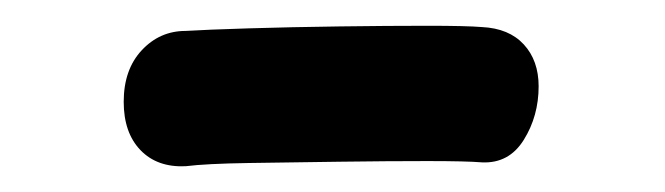

<svg xmlns="http://www.w3.org/2000/svg" viewBox="-20 -398 516 149"><path d="M124 -269Q102 -268 89 -281.5Q76 -295 76 -319Q76 -344 90 -359Q104 -374 124 -374Q140 -375 173 -376Q206 -377 243.5 -377.5Q281 -378 311.5 -378Q342 -378 354 -377Q375 -376 386.5 -363.5Q398 -351 398 -331Q398 -308 386.5 -289.5Q375 -271 354 -272Q342 -273 311.5 -273Q281 -273 243.5 -272.5Q206 -272 173 -271.5Q140 -271 124 -269Z"/></svg>

Font: Playpen Sans Medium
Style: Regular
Weight: 500
Designer: Laura Meseguer, Veronika Burian, José Scaglione
Foundry: TypeTogether
Version: Version 1.001